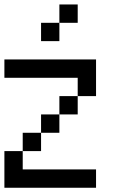

<svg xmlns="http://www.w3.org/2000/svg" viewBox="-20 -937 540 873"><path d="M0 -83.3V-250H83.3V-166.7H416.7V-83.3ZM0 -583.3V-666.7H416.7V-500H333.3V-583.3ZM166.7 -333.3V-416.7H250V-333.3ZM166.7 -250H83.3V-333.3H166.7ZM166.7 -750V-833.3H250V-750ZM333.3 -416.7H250V-500H333.3ZM333.3 -833.3H250V-916.7H333.3Z"/></svg>

Font: GalmuriMono11 Regular
Style: Regular
Weight: 400
Designer: Lee Minseo (quiple)
Version: Version 2.399;hotconv 1.1.1;makeotfexe 2.6.0 DEVELOPMENT